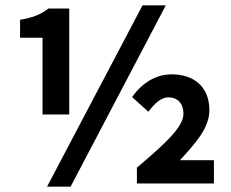

<svg xmlns="http://www.w3.org/2000/svg" viewBox="-20 -686 865 718"><path d="M535 -268C558 -300 584 -322 609 -322C644 -322 666 -299 666 -261C666 -211 600 -151 492 -59V0H780V-87H653C714 -153 763 -209 763 -274C763 -360 707 -408 622 -408C564 -408 512 -377 474 -323ZM244 12 600 -666H513L156 12ZM139 -545V-258H239V-654H161C132 -632 107 -621 55 -612V-545Z"/></svg>

Font: Source Sans Pro SemBd
Style: Regular
Weight: 700
Designer: Paul D. Hunt
Foundry: Adobe Systems Incorporated
Version: Version 2.020;PS 2.0;hotconv 1.0.86;makeotf.lib2.5.63406